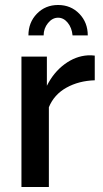

<svg xmlns="http://www.w3.org/2000/svg" viewBox="-20 -750 414 770"><path d="M360 -428Q296 -426 246.5 -398.5Q197 -371 176 -320V0H66V-523H168V-406Q195 -460 239 -492.5Q283 -525 332 -528Q341 -528 348 -528Q355 -528 360 -527ZM213 -679Q190 -679 172.5 -657.5Q155 -636 155 -608H94Q94 -660 128 -695Q162 -730 213 -730Q264 -730 298 -695Q332 -660 332 -608H271Q268 -639 251.5 -659Q235 -679 213 -679Z"/></svg>

Font: Raleway SemiBold
Style: Regular
Weight: 600
Designer: Matt McInerney, Pablo Impallari, Rodrigo Fuenzalida
Foundry: Matt McInerney, Pablo Impallari, Rodrigo Fuenzalida
Version: Version 4.026